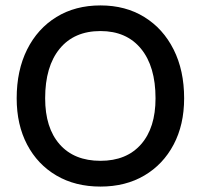

<svg xmlns="http://www.w3.org/2000/svg" viewBox="-20 -680 739 708"><path d="M41.5 -317.5Q41.5 -420.5 80 -497.5Q118.5 -574.5 188 -617.2Q257.5 -660 350.5 -660Q443 -660 512.2 -617.2Q581.5 -574.5 620.2 -497.5Q659 -420.5 659 -317.5Q659 -220 620.2 -146.8Q581.5 -73.5 512.2 -32.8Q443 8 350.5 8Q257.5 8 188 -32.8Q118.5 -73.5 80 -146.8Q41.5 -220 41.5 -317.5ZM553.5 -317.5Q553.5 -435 500 -500.2Q446.5 -565.5 350.5 -565.5Q253.5 -565.5 200 -500.2Q146.5 -435 146.5 -317.5Q146.5 -208.5 200 -147.8Q253.5 -87 350.5 -87Q446.5 -87 500 -147.8Q553.5 -208.5 553.5 -317.5Z"/></svg>

Font: Overused Grotesk Medium
Style: Regular
Weight: 525
Version: Version 0.004